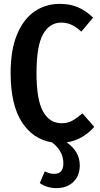

<svg xmlns="http://www.w3.org/2000/svg" viewBox="-20 -725 516 994"><path d="M325 12Q393 59 393 131Q393 185 359.5 217Q326 249 272 249Q224 249 186 223L212 162Q224 168 234.5 171.5Q245 175 261 175Q308 175 308 121Q308 57 249 12Q150 -4 92.5 -94Q35 -184 35 -347Q35 -466 68 -546Q101 -626 158.5 -665.5Q216 -705 290 -705Q343 -705 383.5 -687.5Q424 -670 462 -634L401 -561Q375 -585 350.5 -596.5Q326 -608 297 -608Q237 -608 203 -548Q169 -488 169 -347Q169 -208 203 -147.5Q237 -87 299 -87Q330 -87 353 -99.5Q376 -112 407 -138L468 -68Q407 0 325 12Z"/></svg>

Font: Fira Sans Extra Condensed Medium
Style: Regular
Weight: 500
Width: 1
Designer: Carrois Corporate & Edenspiekermann AG
Foundry: Carrois Corporate GbR & Edenspiekermann AG
Version: Version 4.203